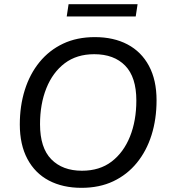

<svg xmlns="http://www.w3.org/2000/svg" viewBox="-20 -892 811 921"><path d="M371 9Q281 9 214.5 -26Q148 -61 111.5 -129.5Q75 -198 75 -295Q75 -384 99 -460.5Q123 -537 169.5 -594Q216 -651 282.5 -682.5Q349 -714 435 -714Q525 -714 591.5 -679Q658 -644 694.5 -576Q731 -508 731 -411Q731 -321 707 -244.5Q683 -168 636.5 -111Q590 -54 523.5 -22.5Q457 9 371 9ZM373 -73Q458 -73 515.5 -117Q573 -161 603.5 -237Q634 -313 634 -410Q634 -522 580.5 -577Q527 -632 432 -632Q348 -632 290.5 -588.5Q233 -545 202.5 -469Q172 -393 172 -296Q172 -183 226 -128Q280 -73 373 -73ZM300 -813 309 -872H640L631 -813Z"/></svg>

Font: Nunito Sans 12pt ExtraLight 12pt Medium
Style: Italic
Weight: 500
Italic angle: -9°
Version: Version 3.101;gftools[0.9.27]